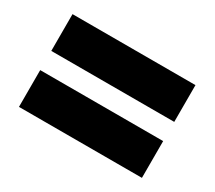

<svg xmlns="http://www.w3.org/2000/svg" viewBox="-84 -680 794 710"><g transform="rotate(30 312.5 -325.0)"><path d="M50 -366H575V-523H50ZM50 -127H575V-284H50Z"/></g></svg>

Font: Fixel Display Black
Style: Regular
Weight: 900
Designer: AlfaBravo + MacPaw
Foundry: Kyrylo Tkachov, Marchela Mozhyna, Serhii Makarenko, Maria Weinstein, Zakhar Kryvoshyya
Version: Version 1.211